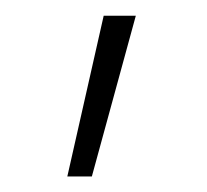

<svg xmlns="http://www.w3.org/2000/svg" viewBox="-20 -108 264 245"><path d="M97.2 117.2H65.9L112.3 -87.9H153.3Z"/></svg>

Font: Kumbh Sans ExtraLight
Style: Regular
Weight: 250
Version: Version 1.005